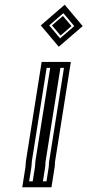

<svg xmlns="http://www.w3.org/2000/svg" viewBox="-20 -750 368 809"><path d="M87 -44 73.8 39H196.8L210 -44C211.2 -52 211.8 -59.7 211.6 -67L278.5 -489H155.5L89.2 -71C87.8 -62.1 88.2 -51.6 87 -44ZM151.8 -643 227.6 -553 328.4 -640 252.6 -730ZM185 -44 175.8 14H102.8L112 -44C113.8 -55.4 113.4 -65.4 114.2 -71L176.5 -464H249.5L186.3 -64.7C186.4 -58.3 186.2 -51.5 185 -44ZM187.2 -643 247 -694.6 293 -640 233.2 -588.4ZM171.4 -65.6 234.5 -464H191.5L129.2 -71C128.2 -64.2 128.6 -54 127 -44L117.8 14H160.8L170 -44C171.2 -51.7 171.5 -58.9 171.4 -65.6ZM199 -643 235.1 -600.2 281.2 -640 245.1 -682.8Z"/></svg>

Font: Tape
Style: Regular
Weight: 500
Foundry: Cannot Into Space Fonts
Version: Version 0.97